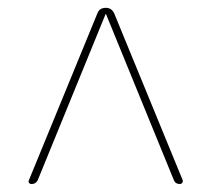

<svg xmlns="http://www.w3.org/2000/svg" viewBox="-20 -750 540 490"><path d="M60.5 -280.3Q56.6 -280.3 54.2 -283.2Q51.8 -286.1 53.7 -290L228.5 -715.8Q233.4 -729.5 249 -730Q264.6 -730.5 271.5 -715.8L446.3 -290Q447.3 -286.1 444.8 -283.2Q442.4 -280.3 439.5 -280.3Q427.7 -280.3 423.8 -290L251 -712.9Q251 -713.9 250 -713.9Q249 -713.9 249 -712.9L76.2 -290Q71.3 -280.3 60.5 -280.3Z"/></svg>

Font: Rounded-L Mgen+ 2m thin
Style: Regular
Weight: 100
Designer: [Source Han Sans]
Ryoko NISHIZUKA  (kana & ideographs); Paul D. Hunt (Latin, Greek & Cyrillic); Wenlong ZHANG  (bopomofo
Version: Version 1.059.20150602